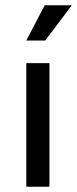

<svg xmlns="http://www.w3.org/2000/svg" viewBox="-20 -710 293 730"><path d="M80 0V-470H168V0ZM152 -556H80L150 -690H253Z"/></svg>

Font: Ek Mukta
Style: Regular
Weight: 400
Designer: Girish Dalvi and Yashodeep Gholap
Foundry: Ek Type
Version: Version 2.538;PS 1.001;hotconv 16.6.51;makeotf.lib2.5.65220;